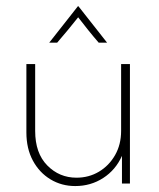

<svg xmlns="http://www.w3.org/2000/svg" viewBox="-20 -608 526 636"><path d="M229.2 8.3Q184 8.3 147.2 -13.9Q110.4 -36.1 88.9 -76Q67.4 -116 67.4 -169.4V-395.8H96.5V-174.3Q96.5 -100.7 136.5 -60.1Q176.4 -19.4 233.3 -19.4Q274.3 -19.4 307.6 -39.2Q341 -59 361.1 -94.1Q381.2 -129.2 381.2 -174.3V-395.8H410.4V0H384V-91.7Q363.2 -45.1 321.9 -18.4Q280.6 8.3 229.2 8.3ZM143.1 -466.7 238.2 -587.5H239.6L334.7 -466.7H306.9Q288.9 -487.5 271.9 -508.7Q254.9 -529.9 238.9 -550.7Q222.2 -529.9 204.9 -508.7Q187.5 -487.5 169.4 -466.7Z"/></svg>

Font: Afacad Flux Thin
Style: Regular
Weight: 250
Designer: Kristian Moeller
Foundry: Dicotype
Version: Version 1.100